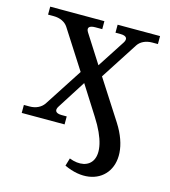

<svg xmlns="http://www.w3.org/2000/svg" viewBox="-107 -592 782 883"><g transform="rotate(15 284.0 -150.5)"><path d="M118 -436 236 -252 118 -70C104 -50 80 -38 50 -38H23V0H227V-38H203C173 -38 166 -52 179 -72L265 -207L352 -70C469 112 388 183 291 145L280 182C450 262 579 121 457 -70L336 -258L451 -436C464 -456 489 -468 519 -468H546V-506H344V-468H368C398 -468 405 -454 392 -434L307 -303L222 -436C209 -456 218 -468 248 -468H281V-506H23V-468H50C80 -468 105 -456 118 -436Z"/></g></svg>

Font: LT Superior Serif Medium
Style: Regular
Weight: 500
Designer: Daniel Lyons
Foundry: LyonsType
Version: Version 2.120;FEAKit 1.0